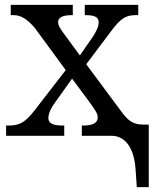

<svg xmlns="http://www.w3.org/2000/svg" viewBox="-20 -556 652 786"><path d="M535 137 540 210H589V-46H566C524 -46 503 -64 480 -95L333 -293L436 -430C476 -484 498 -494 537 -494H546V-536H327V-494H330C361 -494 384 -489 384 -465C384 -447 374 -427 359 -404L307 -329L241 -419C226 -440 218 -451 218 -465C218 -481 229 -494 275 -494H278V-536H24V-494H37C67 -494 94 -475 123 -441L249 -269L123 -106C84 -56 62 -42 14 -42H5V0H243V-42H240C196 -42 178 -51 178 -73C178 -94 193 -120 205 -136L275 -234L342 -144C373 -102 380 -90 380 -75C380 -53 360 -42 320 -42H315V0H438C482 0 528 35 535 137Z"/></svg>

Font: Noto Serif
Style: Regular
Weight: 400
Designer: Monotype Design Team
Foundry: Monotype Imaging Inc.
Version: Version 2.015